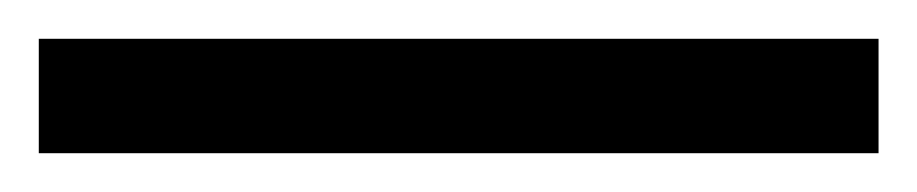

<svg xmlns="http://www.w3.org/2000/svg" viewBox="-25 63 473 99"><path d="M-5 142V83H428V142Z"/></svg>

Font: Noto Serif Lao SemCond
Style: Regular
Weight: 400
Width: 4
Designer: Monotype Design Team
Foundry: Monotype Imaging Inc.
Version: Version 2.004; ttfautohint (v1.8.4.7-5d5b)